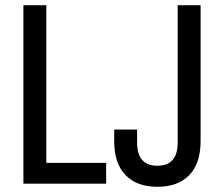

<svg xmlns="http://www.w3.org/2000/svg" viewBox="-20 -706 856 738"><path d="M70 0V-686H158V-80H388V0ZM585 12Q506 12 462.5 -33Q419 -78 419 -163V-208H507V-158Q507 -69 585 -69Q663 -69 663 -158V-686H751V-163Q751 -78 707.5 -33Q664 12 585 12Z"/></svg>

Font: Archivo Narrow
Style: Regular
Weight: 400
Designer: Hector Gatti
Foundry: Omnibus-Type
Version: Version 3.002